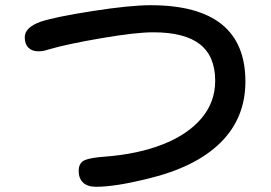

<svg xmlns="http://www.w3.org/2000/svg" viewBox="-20 -691 1040 737"><path d="M922 -378Q922 -238 826.5 -143.5Q731 -49 547 -5Q422 26 349 26Q316 26 299 10Q282 -6 282 -35Q282 -67 307 -77Q330 -86 386 -90Q512 -100 606.5 -137.5Q701 -175 753.5 -237Q806 -299 806 -381Q806 -475 747.5 -521Q689 -567 568 -567Q501 -567 369.5 -544.5Q238 -522 166 -501Q146 -494 128 -494Q103 -494 89 -508Q75 -522 75 -548Q75 -586 137 -608Q196 -627 338 -649Q480 -671 558 -671Q922 -671 922 -378Z"/></svg>

Font: 寒蝉全圆体 Bold
Style: Regular
Weight: 700
Designer: Warren2060
      Designed by Motoya company      

      [Varela Round]
      Joe Prince(Latin component); Avraham Cornf
Foundry: ChillType
Version: Version 3.200